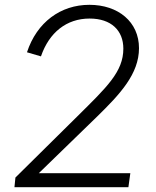

<svg xmlns="http://www.w3.org/2000/svg" viewBox="-20 -777 649 797"><path d="M40 0H513L521 -58H141L384 -294C478 -386 557 -470 557 -577C557 -686 471 -757 351 -757C232 -757 133 -685 92 -560L150 -543C184 -642 256 -700 352 -700C441 -700 492 -651 492 -575C492 -479 423 -415 302 -295L44 -40Z"/></svg>

Font: Mluvka Light
Style: Italic
Weight: 300
Italic angle: -8°
Designer: Modified by Jiří Krblich, Original typeface by Gumpita Rahayu
Foundry: Gumpita Rahayu & Jiří Krblich
Version: Version 2.000;Glyphs 3.1.1 (3134)